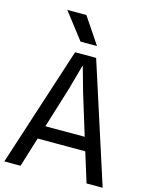

<svg xmlns="http://www.w3.org/2000/svg" viewBox="-138 -1042 876 1128"><g transform="rotate(15 300.0 -478.0)"><path d="M1 0 236.5 -727H364.5L599 0H501L433 -218.5L486.5 -180.5H125L160 -262H461.5L431.5 -223.5L342.5 -513L301.5 -659.5H298.5L258 -513L99.5 0ZM251.5 -795.5 128 -955.5H244L351.5 -795.5Z"/></g></svg>

Font: Spline Sans Mono
Style: Regular
Weight: 400
Monospace: yes
Designer: Eben Sorkin, Mirko Velimirovic
Foundry: Sorkin Type
Version: Version 1.004